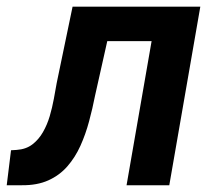

<svg xmlns="http://www.w3.org/2000/svg" viewBox="-56 -548 628 568"><path d="M441.9 -528.3 424.3 -426.3H172.4L189.9 -528.3ZM536.6 -528.3 444.8 0H318.4L410.2 -528.3ZM158.7 -528.3H284.2L225.1 -264.6Q217.8 -227.1 207.5 -189Q197.3 -150.9 181.9 -116.7Q166.5 -82.5 143.3 -55.9Q120.1 -29.3 86.9 -14.4Q53.7 0.5 8.3 0H-36.1L-23.4 -103.5L-6.8 -104.5Q21 -106.4 39.8 -120.8Q58.6 -135.3 71 -157Q83.5 -178.7 91.1 -204.3Q98.6 -230 103.3 -255.6Q107.9 -281.2 111.8 -302.7Z"/></svg>

Font: Roboto SemiBold
Style: Italic
Weight: 600
Designer: Christian Robertson
Foundry: Google
Version: Version 3.009; 2024